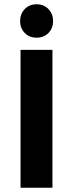

<svg xmlns="http://www.w3.org/2000/svg" viewBox="-20 -877 341 897"><path d="M76 -644H225V0H76ZM74 -779Q74 -812 95.5 -834.5Q117 -857 151 -857Q185 -857 206.5 -834.5Q228 -812 228 -779Q228 -745 206.5 -723Q185 -701 151 -701Q117 -701 95.5 -723Q74 -745 74 -779Z"/></svg>

Font: Montserrat Ace
Style: Bold
Weight: 700
Designer: Julieta Ulanovsky
Foundry: Julieta Ulanovsky
Version: Version 1